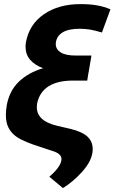

<svg xmlns="http://www.w3.org/2000/svg" viewBox="-20 -742 615 954"><path d="M292.6 192.5 225.1 136Q255 110.4 269.4 89.3Q283.7 68.2 284.8 54.7L285.5 48.7Q285.5 21 239 7.5L205.6 -3.6Q168.7 -15.3 141.7 -24.9Q128.2 -29.8 114.7 -35.3Q101.2 -40.8 87.7 -47.6Q41.5 -69.2 21.7 -108.7Q9.2 -133.5 9.2 -170.8Q9.2 -192.5 13.5 -218.8Q27 -291.5 73.9 -336.3Q121.4 -381.7 194.2 -403.1Q152.7 -418.3 129.8 -445Q106.9 -471.6 106.9 -509.9Q106.9 -514.9 107.4 -520.2Q108 -525.6 108.7 -531.2Q125 -621.1 198.2 -671.2Q271 -721.6 380 -721.6Q428.3 -721.6 462.4 -715.2Q479.8 -712.4 496.3 -707.4Q512.8 -702.4 528.8 -695.7L486.5 -580.6Q467.7 -585.9 452.8 -589.7Q437.9 -593.4 426.5 -595.2Q415.1 -596.9 402.5 -598Q389.9 -599.1 376.4 -599.1Q321 -599.1 291.9 -581.5Q262.8 -563.9 257.8 -532.3Q257.5 -529.8 257.3 -527.7Q257.1 -525.6 257.1 -523.1Q257.1 -497.2 281.6 -481.5Q306.1 -465.9 358.7 -465.9H434.3L420.1 -381.4H419.7L413.4 -341.6H342Q305 -341.6 274.9 -334.7Q244.7 -327.8 221.9 -313.6Q199.2 -299.4 184.5 -277.5Q169.7 -255.7 164.1 -225.9Q163 -217.3 163 -209.5Q163 -139.9 266 -116.5L313.2 -105.5Q351.2 -97.7 383.5 -83.5Q440.7 -56.8 440.7 -1.4Q440.7 55 384.9 115.1Q341.3 162.6 292.6 192.5Z"/></svg>

Font: Linik Sans
Style: Bold Italic
Weight: 700
Italic angle: 9°
Designer: Fonts by Rasmus Andersson / Changes by Cristiano Sobral with parts from Marc Monis
Foundry: rsms
Version: Version 3.020; ttfautohint (v1.6)